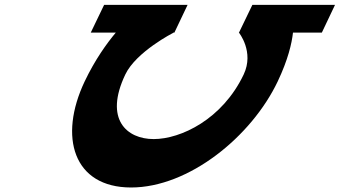

<svg xmlns="http://www.w3.org/2000/svg" viewBox="-20 -792 1432 809"><path d="M1006.7 -478C916.8 -289 741.6 -206 627.5 -206C514.3 -206 418 -289 507.9 -478C553.5 -574 710.6 -654 710.6 -654L708.9 -654.6H714.8L770.4 -771.5H418.7L362.4 -654.6H467.9C429.9 -609.2 380.3 -540.5 336.8 -449C225.6 -215 288.8 -2 532.5 -2C775.2 -2 1039.4 -216 1150.2 -449C1193.6 -540.5 1209.5 -609.2 1214.5 -654.6H1336.1L1391.6 -771.5H1043.4L987.3 -655.3L986.4 -655C986.4 -655 1052.3 -574 1006.7 -478Z"/></svg>

Font: Hussar
Style: BdSuprExtOblFive
Weight: 700
Foundry: Cannot Into Space Fonts
Version: Version 2.00